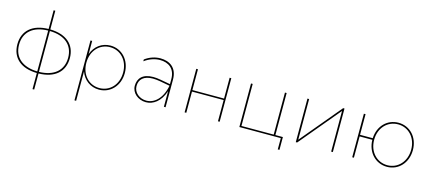

<svg xmlns="http://www.w3.org/2000/svg" viewBox="-63 -1375 4953 2202"><g transform="rotate(15 2413.0 -274.0)"><path d="M361 194H381V3C572 0 683 -97 683 -259C683 -420 572 -516 381 -520V-742H361V-520C171 -517 60 -420 60 -259C60 -97 171 0 361 3ZM80 -259C80 -408 183 -498 361 -501V-16C184 -20 80 -109 80 -259ZM381 -16V-501C559 -498 663 -408 663 -259C663 -109 559 -19 381 -16Z M1098 -520C996 -520 913 -458 879 -361V-517H859V194H879V-155C913 -59 996 3 1098 3C1232 3 1336 -105 1336 -258C1336 -411 1232 -520 1098 -520ZM1097 -501C1222 -501 1316 -401 1316 -258C1316 -115 1222 -16 1097 -16C973 -16 879 -115 879 -258C879 -401 973 -501 1097 -501Z M1869 0H1889V-329C1889 -469 1798 -527 1688 -527C1626 -527 1559 -505 1506 -465V-443C1562 -485 1628 -507 1688 -507C1790 -507 1869 -453 1869 -328V-269L1753 -290C1720 -296 1690 -299 1664 -299C1537 -299 1484 -234 1484 -148C1484 -62 1561 3 1655 3C1739 3 1826 -54 1869 -186ZM1504 -149C1504 -228 1555 -280 1665 -280C1690 -280 1717 -277 1748 -272L1869 -250C1837 -87 1745 -16 1655 -16C1573 -16 1504 -72 1504 -149Z M2115 0H2135V-252H2511V0H2531V-517H2511V-270H2135V-517H2115Z M2765 0H3257V134H3277V-18H3188V-517H3168V-18H2785V-517H2765Z M3435 0H3451L3855 -483V0H3875V-517H3859L3455 -34V-517H3435Z M4105 0H4125V-253H4276C4279 -103 4382 3 4517 3C4652 3 4756 -106 4756 -259C4756 -412 4652 -520 4517 -520C4384 -520 4282 -418 4276 -272H4125V-517H4105ZM4517 -16C4392 -16 4296 -116 4296 -259C4296 -402 4392 -501 4517 -501C4640 -501 4736 -402 4736 -259C4736 -116 4640 -16 4517 -16Z"/></g></svg>

Font: Chess Sans Thin
Style: Regular
Weight: 100
Designer: Wolf Bōese
Foundry: Wolf Bōese
Version: Version 7.223;Glyphs 3.3 (3306)